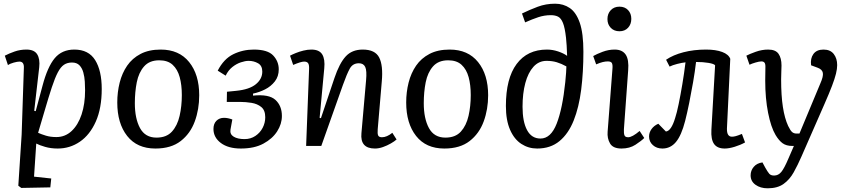

<svg xmlns="http://www.w3.org/2000/svg" viewBox="-20 -789 4587 1038"><path d="M109 -421Q111 -456 85 -456Q74 -456 54 -450.5Q34 -445 23 -437L6 -488Q29 -500 59 -510.5Q89 -521 123 -521Q165 -521 181 -495.5Q197 -470 192 -425L165 -190L173 -188L210 -326Q237 -428 276 -474.5Q315 -521 382 -521Q459 -521 494.5 -464Q530 -407 530 -308Q530 -204 498 -132Q466 -60 412 -23Q358 14 292 14Q255 14 224 5Q193 -4 176 -13L164 166L257 176L252 224L95 227L79 215L97 -61ZM369 -451Q344 -451 326 -439Q308 -427 292.5 -397.5Q277 -368 260 -316.5Q243 -265 220 -186L186 -71Q204 -63 228.5 -55.5Q253 -48 285 -48Q332 -48 367 -80.5Q402 -113 421 -170Q440 -227 440 -301Q440 -322 438.5 -347.5Q437 -373 430.5 -397Q424 -421 409.5 -436Q395 -451 369 -451Z M820 14Q721 14 667.5 -54Q614 -122 614 -235Q614 -291 627 -342.5Q640 -394 667.5 -434Q695 -474 740 -497.5Q785 -521 849 -521Q948 -521 1002.5 -453.5Q1057 -386 1057 -274Q1057 -198 1033 -132.5Q1009 -67 957 -26.5Q905 14 820 14ZM826 -45Q880 -45 909.5 -77.5Q939 -110 951 -162.5Q963 -215 963 -275Q963 -330 951.5 -372Q940 -414 913.5 -438.5Q887 -463 841 -463Q788 -463 759 -430Q730 -397 719.5 -344.5Q709 -292 709 -231Q709 -148 737 -96.5Q765 -45 826 -45Z M1282 14Q1214 14 1174 -16Q1134 -46 1134 -92Q1134 -120 1150 -136Q1166 -152 1191 -152Q1212 -152 1236 -143L1226 -88Q1222 -63 1243.5 -50Q1265 -37 1302 -37Q1335 -37 1360.5 -54Q1386 -71 1400 -98Q1414 -125 1414 -155Q1414 -193 1392.5 -210.5Q1371 -228 1339.5 -233Q1308 -238 1279 -238H1206L1207 -293L1257 -298Q1328 -305 1363 -333.5Q1398 -362 1398 -402Q1398 -434 1375 -447Q1352 -460 1324 -460Q1306 -460 1282 -452Q1258 -444 1236 -426.5Q1214 -409 1200 -380L1157 -407Q1190 -471 1241.5 -496Q1293 -521 1352 -521Q1427 -521 1457 -489Q1487 -457 1487 -414Q1487 -376 1466 -349Q1445 -322 1413.5 -306Q1382 -290 1348 -283V-272Q1434 -281 1469 -249Q1504 -217 1504 -162Q1504 -119 1478.5 -79Q1453 -39 1404 -12.5Q1355 14 1282 14Z M2124 -35Q2113 -25 2093 -13.5Q2073 -2 2050.5 6Q2028 14 2007 14Q1926 14 1934 -69L1959 -354Q1964 -407 1954.5 -427Q1945 -447 1920 -447Q1887 -447 1871 -418Q1855 -389 1834 -330L1717 0H1635L1651 -416Q1652 -438 1646 -447Q1640 -456 1624 -456Q1607 -456 1565 -438L1548 -488Q1559 -494 1578.5 -502Q1598 -510 1620.5 -515.5Q1643 -521 1663 -521Q1706 -521 1722 -495Q1738 -469 1733 -419L1708 -152L1715 -150L1788 -367Q1815 -447 1849 -484Q1883 -521 1941 -521Q2008 -521 2030 -478Q2052 -435 2044 -348L2022 -90Q2020 -66 2024.5 -56.5Q2029 -47 2045 -47Q2071 -47 2101 -71Z M2382 14Q2283 14 2229.5 -54Q2176 -122 2176 -235Q2176 -291 2189 -342.5Q2202 -394 2229.5 -434Q2257 -474 2302 -497.5Q2347 -521 2411 -521Q2510 -521 2564.5 -453.5Q2619 -386 2619 -274Q2619 -198 2595 -132.5Q2571 -67 2519 -26.5Q2467 14 2382 14ZM2388 -45Q2442 -45 2471.5 -77.5Q2501 -110 2513 -162.5Q2525 -215 2525 -275Q2525 -330 2513.5 -372Q2502 -414 2475.5 -438.5Q2449 -463 2403 -463Q2350 -463 2321 -430Q2292 -397 2281.5 -344.5Q2271 -292 2271 -231Q2271 -148 2299 -96.5Q2327 -45 2388 -45Z M2802 -716Q2843 -736 2887 -752.5Q2931 -769 2981 -769Q3026 -769 3060.5 -745.5Q3095 -722 3114.5 -665.5Q3134 -609 3134 -509Q3134 -399 3122 -304Q3110 -209 3081.5 -137.5Q3053 -66 3004.5 -26Q2956 14 2884 14Q2837 14 2798.5 -11Q2760 -36 2737.5 -87.5Q2715 -139 2715 -216Q2715 -365 2773 -443Q2831 -521 2937 -521Q2967 -521 2997 -511Q3027 -501 3046 -487Q3045 -520 3043.5 -542.5Q3042 -565 3040 -585Q3034 -639 3023.5 -665Q3013 -691 2997 -699Q2981 -707 2958 -707Q2923 -707 2890 -696Q2857 -685 2819 -668ZM2902 -40Q2958 -40 2989.5 -120.5Q3021 -201 3036 -345Q3042 -405 3042 -430Q3015 -445 2990 -452.5Q2965 -460 2935 -460Q2893 -460 2864 -428Q2835 -396 2820 -340Q2805 -284 2805 -212Q2805 -131 2829.5 -85.5Q2854 -40 2902 -40Z M3264 -686Q3264 -715 3282 -734Q3300 -753 3329 -753Q3358 -753 3375.5 -734.5Q3393 -716 3393 -687Q3393 -658 3375.5 -639Q3358 -620 3329 -620Q3300 -620 3282 -638.5Q3264 -657 3264 -686ZM3291 -416Q3293 -439 3288 -448Q3283 -457 3266 -457Q3253 -457 3238.5 -453.5Q3224 -450 3203 -441L3187 -486Q3206 -497 3238 -509Q3270 -521 3303 -521Q3344 -521 3362.5 -494Q3381 -467 3376 -408L3353 -90Q3352 -68 3356 -57.5Q3360 -47 3376 -47Q3398 -47 3438 -81L3463 -43Q3447 -27 3415.5 -6.5Q3384 14 3340 14Q3294 14 3278 -13.5Q3262 -41 3265 -77Z M3581 -466Q3619 -492 3675 -506.5Q3731 -521 3797 -521Q3850 -521 3884.5 -508Q3919 -495 3928 -471L3910 -94Q3909 -50 3937 -50Q3946 -50 3957.5 -53Q3969 -56 3991 -65L4008 -19Q3983 -5 3952 4.5Q3921 14 3898 14Q3858 14 3840.5 -10.5Q3823 -35 3826 -88L3846 -436Q3840 -444 3810.5 -449Q3781 -454 3743 -454Q3737 -402 3727 -344.5Q3717 -287 3706 -232.5Q3695 -178 3684 -135Q3664 -57 3634.5 -21.5Q3605 14 3561 14Q3530 14 3509.5 -4.5Q3489 -23 3489 -51Q3489 -73 3502.5 -91.5Q3516 -110 3539 -120L3580 -78Q3609 -81 3630 -151Q3639 -178 3649 -226.5Q3659 -275 3669 -334.5Q3679 -394 3686 -452Q3667 -450 3641.5 -443.5Q3616 -437 3600 -429Z M4313 57Q4293 103 4271 142.5Q4249 182 4216 205.5Q4183 229 4130 229Q4091 229 4064.5 210Q4038 191 4038 159Q4038 133 4055 113Q4072 93 4102 89L4117 117Q4130 140 4138.5 150Q4147 160 4165 160Q4188 160 4204 140.5Q4220 121 4242 69L4272 0H4263Q4231 0 4211 -14.5Q4191 -29 4173 -59Q4148 -101 4132.5 -179Q4117 -257 4117 -353Q4117 -370 4117.5 -391.5Q4118 -413 4118 -429Q4118 -445 4112.5 -451Q4107 -457 4096 -457Q4085 -457 4064.5 -451Q4044 -445 4032 -439L4015 -488Q4032 -497 4065.5 -509Q4099 -521 4133 -521Q4173 -521 4189 -498Q4205 -475 4205 -435Q4205 -418 4204 -400.5Q4203 -383 4203 -360Q4203 -272 4212.5 -210.5Q4222 -149 4241 -108Q4253 -83 4262.5 -75Q4272 -67 4286 -67H4302L4415 -338Q4432 -376 4428.5 -395Q4425 -414 4400 -423L4365 -436Q4360 -473 4377.5 -497Q4395 -521 4432 -521Q4469 -521 4487.5 -497Q4506 -473 4506 -437Q4506 -417 4499.5 -390.5Q4493 -364 4478 -324.5Q4463 -285 4437 -226Z"/></svg>

Font: Literata 12pt
Style: Italic
Weight: 400
Italic angle: -2°
Designer: Latin by Veronika Burian and Jose Scaglione. Greek by Irene Vlachou. Cyrillic by Vera Evstafieva
Foundry: TypeTogether
Version: Version 3.002